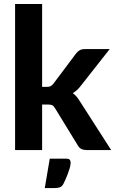

<svg xmlns="http://www.w3.org/2000/svg" viewBox="-20 -766 588 980"><path d="M195 -745.5V-322.5H218Q231 -322.5 238.5 -326.2Q246 -330 253.5 -340L367.5 -492Q376 -503.5 386.8 -509.5Q397.5 -515.5 414 -515.5H540L392 -327.5Q374.5 -304 351.5 -290.5Q363 -282.5 371.5 -272Q380 -261.5 388 -248.5L547.5 0H423.5Q407.5 0 396 -5.2Q384.5 -10.5 377 -24L261 -213.5Q254 -225.5 246.5 -229Q239 -232.5 224 -232.5H195V0H57V-745.5ZM318.5 44Q333.5 44 337 50.8Q340.5 57.5 340.5 63.5Q340.5 68 339.5 75.8Q338.5 83.5 334.8 96Q331 108.5 324 126.8Q317 145 305 170Q297.5 185.5 286.2 189.8Q275 194 257.5 194H208.5L234 44Z"/></svg>

Font: LatoLatin Heavy
Style: Regular
Weight: 800
Designer: Lukasz Dziedzic with Adam Twardoch and Botio Nikoltchev
Foundry: tyPoland Lukasz Dziedzic
Version: Version 2.015; 2015-08-06; http://www.latofonts.com/